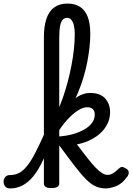

<svg xmlns="http://www.w3.org/2000/svg" viewBox="-123 -1039 742 1076"><path d="M-66 17Q-85 17 -94 5.5Q-103 -6 -103 -20.5Q-103 -35 -94 -46.5Q-85 -58 -66 -58Q-39 -58 -16.5 -69.5Q6 -81 28 -108Q50 -135 74 -181Q98 -227 128 -295Q135 -312 146.5 -313Q158 -314 166 -304.5Q174 -295 169 -279Q145 -200 119 -143.5Q93 -87 64 -51.5Q35 -16 2.5 0.5Q-30 17 -66 17ZM165 15Q143 15 133 8.5Q123 2 123 -11V-829Q123 -893 137.5 -935Q152 -977 181.5 -998Q211 -1019 255 -1019Q298 -1019 326.5 -1000Q355 -981 369 -943.5Q383 -906 383 -849Q383 -812 378.5 -772.5Q374 -733 366 -691Q358 -649 345 -606Q332 -563 314 -519.5Q296 -476 272.5 -433.5Q249 -391 220.5 -349.5Q192 -308 158 -268L150 -335Q163 -347 176.5 -370.5Q190 -394 204 -426.5Q218 -459 231.5 -498Q245 -537 256.5 -580.5Q268 -624 277 -670Q286 -716 291 -761Q296 -806 296 -849Q296 -874 291.5 -894.5Q287 -915 277.5 -927Q268 -939 254 -939Q239 -939 229 -929Q219 -919 214 -894.5Q209 -870 209 -829V-11Q209 2 198 8.5Q187 15 165 15ZM470 17Q440 17 414.5 6Q389 -5 361.5 -32Q334 -59 298 -105.5Q262 -152 210 -223H205V-274Q249 -277 286 -287.5Q323 -298 350.5 -314Q378 -330 393 -351Q408 -372 408 -396Q408 -419 396 -428.5Q384 -438 366 -438Q342 -438 313 -419.5Q284 -401 253.5 -367.5Q223 -334 196 -289L195 -360Q217 -402 246.5 -438Q276 -474 310.5 -496Q345 -518 381 -518Q440 -518 467 -486.5Q494 -455 494 -411Q494 -384 485 -359.5Q476 -335 459.5 -314Q443 -293 420 -276.5Q397 -260 369 -248Q341 -236 308 -230Q342 -185 367.5 -152.5Q393 -120 413 -99.5Q433 -79 449 -69Q465 -59 479 -59Q495 -59 509 -67Q523 -75 539 -91Q550 -102 559 -103Q568 -104 581 -96Q598 -87 598.5 -74Q599 -61 591 -50Q561 -8 527 4.5Q493 17 470 17Z"/></svg>

Font: Playwrite ES
Style: Regular
Weight: 400
Designer: Veronika Burian, José Scaglione
Foundry: TypeTogether
Version: Version 1.002